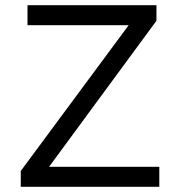

<svg xmlns="http://www.w3.org/2000/svg" viewBox="-20 -720 691 740"><path d="M60 0V-61L476 -623H86V-700H583V-640L169 -77H594V0Z"/></svg>

Font: Easer Grotesk Light
Style: Regular
Weight: 300
Designer: Boardeaser, Bonnie Shaver-Troup, Thomas Jockin
Foundry: Lexend
Version: Version 1.008;Glyphs 3.1.2 (3151)